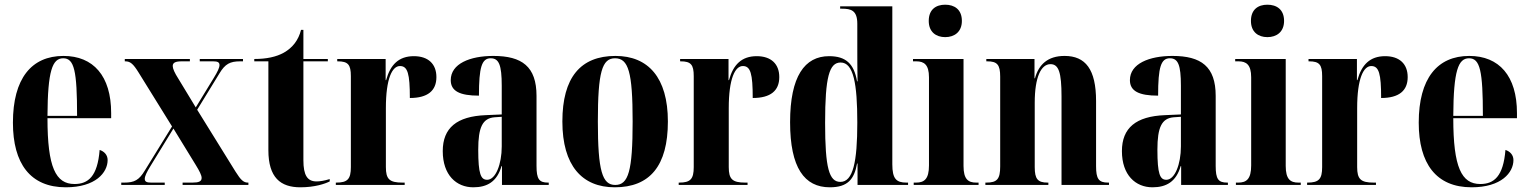

<svg xmlns="http://www.w3.org/2000/svg" viewBox="-20 -787 6507 817"><path d="M260 10C387 10 438 -53 438 -106C438 -128 423 -143 404 -149C395 -36 355 -4 297 -4C217 -4 182 -75 182 -284H453V-306C453 -464 377 -549 250 -549C114 -549 35 -453 35 -265C35 -91 109 10 260 10ZM308 -294H182C183 -486 203 -539 249 -539C296 -539 308 -486 308 -294Z M496 0H681V-10H623C604 -10 596 -14 596 -26C596 -37 604 -54 620 -80L718 -240L813 -85C829 -59 838 -41 838 -30C838 -15 826 -10 799 -10H757V0H1037V-10H1035C1017 -10 1005 -20 982 -57L819 -320L914 -475C938 -515 959 -526 1002 -526H1014V-536H830V-526H887C906 -526 914 -522 914 -510C914 -499 906 -482 890 -456L813 -330L739 -452C723 -477 715 -495 715 -506C715 -520 726 -526 753 -526H788V-536H511V-526H513C535 -526 547 -515 570 -478L712 -249L596 -61C572 -21 552 -10 509 -10H496Z M1258 10C1320 10 1363 -5 1383 -15V-25C1360 -18 1342 -15 1327 -15C1288 -15 1271 -41 1271 -105V-526H1375V-536H1271V-660H1261C1250 -616 1225 -584 1188 -563C1156 -545 1114 -536 1062 -536V-526H1122V-148C1122 -31 1174 10 1258 10Z M1409 0H1702V-10H1692C1637 -10 1622 -25 1622 -76V-327C1622 -453 1649 -506 1682 -506C1715 -506 1724 -473 1724 -370C1800 -370 1837 -401 1837 -459C1837 -515 1802 -548 1741 -548C1677 -548 1641 -512 1623 -446H1621V-536H1415V-526H1417C1461 -526 1473 -512 1473 -463V-76C1473 -25 1459 -10 1411 -10H1409Z M1994 10C2053 10 2095 -14 2114 -80H2116V0H2315V-10H2312C2274 -10 2263 -25 2263 -81V-379C2263 -504 2201 -549 2079 -549C1980 -549 1898 -516 1898 -446C1898 -399 1937 -380 2018 -380C2018 -501 2030 -539 2068 -539C2103 -539 2115 -511 2115 -422V-300L2047 -297C1924 -292 1864 -243 1864 -144C1864 -42 1922 10 1994 10ZM2053 -22C2026 -22 2015 -46 2015 -150C2015 -245 2033 -284 2085 -288L2115 -290V-164C2115 -88 2089 -22 2053 -22Z M2596 10C2745 10 2822 -81 2822 -270C2822 -457 2738 -549 2599 -549C2450 -549 2373 -457 2373 -270C2373 -82 2457 10 2596 10ZM2598 0C2543 0 2524 -59 2524 -270C2524 -481 2542 -539 2597 -539C2654 -539 2672 -481 2672 -270C2672 -59 2654 0 2598 0Z M2868 0H3161V-10H3151C3096 -10 3081 -25 3081 -76V-327C3081 -453 3108 -506 3141 -506C3174 -506 3183 -473 3183 -370C3259 -370 3296 -401 3296 -459C3296 -515 3261 -548 3200 -548C3136 -548 3100 -512 3082 -446H3080V-536H2874V-526H2876C2920 -526 2932 -512 2932 -463V-76C2932 -25 2918 -10 2870 -10H2868Z M3511 10C3588 10 3615 -25 3627 -91H3629V0H3844V-10H3837C3794 -10 3777 -26 3777 -88V-760H3555V-750H3563C3601 -750 3628 -743 3628 -686V-583C3628 -544 3628 -502 3629 -441H3627C3614 -516 3579 -548 3508 -548C3404 -548 3342 -462 3342 -267C3342 -73 3403 10 3511 10ZM3556 -13C3508 -13 3491 -72 3491 -264C3491 -460 3509 -521 3557 -521C3612 -521 3628 -431 3628 -265C3628 -98 3610 -13 3556 -13Z M4002 -629C4041 -629 4073 -651 4073 -698C4073 -747 4041 -767 4002 -767C3963 -767 3932 -747 3932 -698C3932 -651 3963 -629 4002 -629ZM3868 0H4144V-10H4134C4100 -10 4080 -24 4080 -81V-536H3865V-526H3879C3912 -526 3933 -512 3933 -458V-83C3933 -25 3913 -10 3878 -10H3868Z M4173 0H4441V-10H4438C4396 -10 4383 -25 4383 -76V-350C4383 -459 4410 -514 4450 -514C4485 -514 4497 -479 4497 -376V0H4699V-10H4695C4655 -10 4644 -26 4644 -80V-357C4644 -492 4599 -549 4510 -549C4438 -549 4400 -512 4384 -454H4382V-536H4177V-526H4181C4223 -526 4236 -512 4236 -461V-79C4236 -25 4223 -10 4177 -10H4173Z M4884 10C4943 10 4985 -14 5004 -80H5006V0H5205V-10H5202C5164 -10 5153 -25 5153 -81V-379C5153 -504 5091 -549 4969 -549C4870 -549 4788 -516 4788 -446C4788 -399 4827 -380 4908 -380C4908 -501 4920 -539 4958 -539C4993 -539 5005 -511 5005 -422V-300L4937 -297C4814 -292 4754 -243 4754 -144C4754 -42 4812 10 4884 10ZM4943 -22C4916 -22 4905 -46 4905 -150C4905 -245 4923 -284 4975 -288L5005 -290V-164C5005 -88 4979 -22 4943 -22Z M5373 -629C5412 -629 5444 -651 5444 -698C5444 -747 5412 -767 5373 -767C5334 -767 5303 -747 5303 -698C5303 -651 5334 -629 5373 -629ZM5239 0H5515V-10H5505C5471 -10 5451 -24 5451 -81V-536H5236V-526H5250C5283 -526 5304 -512 5304 -458V-83C5304 -25 5284 -10 5249 -10H5239Z M5542 0H5835V-10H5825C5770 -10 5755 -25 5755 -76V-327C5755 -453 5782 -506 5815 -506C5848 -506 5857 -473 5857 -370C5933 -370 5970 -401 5970 -459C5970 -515 5935 -548 5874 -548C5810 -548 5774 -512 5756 -446H5754V-536H5548V-526H5550C5594 -526 5606 -512 5606 -463V-76C5606 -25 5592 -10 5544 -10H5542Z M6242 10C6369 10 6420 -53 6420 -106C6420 -128 6405 -143 6386 -149C6377 -36 6337 -4 6279 -4C6199 -4 6164 -75 6164 -284H6435V-306C6435 -464 6359 -549 6232 -549C6096 -549 6017 -453 6017 -265C6017 -91 6091 10 6242 10ZM6290 -294H6164C6165 -486 6185 -539 6231 -539C6278 -539 6290 -486 6290 -294Z"/></svg>

Font: Noto Serif Display ExtraCondensed ExtraBold
Style: Regular
Weight: 800
Width: 2
Designer: Monotype Design Team
Foundry: Monotype Imaging Inc.
Version: Version 2.009